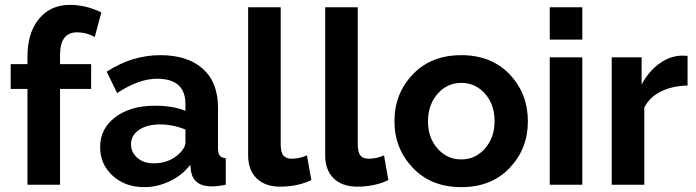

<svg xmlns="http://www.w3.org/2000/svg" viewBox="-20 -760 2863 790"><path d="M93 0V-394H24V-496H93V-528Q93 -625 140.5 -682.5Q188 -740 268 -740Q332 -740 397 -709L370 -608Q335 -627 297 -627Q227 -627 227 -533V-496H355V-394H227V0Z M392 -155Q392 -231 454.5 -278Q517 -325 617 -325Q692 -325 743 -304V-332Q743 -436 626 -436Q551 -436 462 -377L419 -465Q523 -533 640 -533Q752 -533 814.5 -477Q877 -421 877 -317V-150Q877 -129 884 -120Q891 -111 909 -109V0Q875 7 852 7Q777 7 766 -55L763 -82Q729 -38 678 -14Q627 10 574 10Q495 10 443.5 -37Q392 -84 392 -155ZM718 -128Q743 -153 743 -174V-227Q691 -248 638 -248Q585 -248 552 -225.5Q519 -203 519 -166Q519 -134 544.5 -111Q570 -88 612 -88Q676 -88 718 -128Z M1001 -730H1135V-168Q1135 -133 1146 -120Q1157 -107 1180 -107Q1213 -107 1243 -121L1261 -19Q1204 8 1133 8Q1071 8 1036 -26Q1001 -60 1001 -121Z M1318 -730H1452V-168Q1452 -133 1463 -120Q1474 -107 1497 -107Q1530 -107 1560 -121L1578 -19Q1521 8 1450 8Q1388 8 1353 -26Q1318 -60 1318 -121Z M1603 -261Q1603 -375 1678.5 -454Q1754 -533 1878 -533Q2002 -533 2077 -454Q2152 -375 2152 -261Q2152 -148 2077 -69Q2002 10 1878 10Q1754 10 1678.5 -69.5Q1603 -149 1603 -261ZM1780.5 -148.5Q1820 -104 1878 -104Q1936 -104 1975.5 -149Q2015 -194 2015 -262Q2015 -330 1975.5 -374.5Q1936 -419 1878 -419Q1820 -419 1780.5 -374Q1741 -329 1741 -261Q1741 -193 1780.5 -148.5Z M2242 -597V-730H2376V-597ZM2242 0V-524H2376V0Z M2809 -408Q2747 -407 2699.5 -383.5Q2652 -360 2631 -317V0H2497V-524H2620V-412Q2648 -465 2691 -497Q2734 -529 2782 -531Q2803 -531 2809 -530Z"/></svg>

Font: Raleway-v4020
Style: Bold
Weight: 700
Designer: Matt McInerney, Pablo Impallari, Rodrigo Fuenzalida
Foundry: Matt McInerney, Pablo Impallari, Rodrigo Fuenzalida
Version: Version 4.020;PS 004.020;hotconv 1.0.88;makeotf.lib2.5.64775